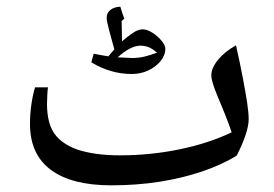

<svg xmlns="http://www.w3.org/2000/svg" viewBox="-20 -556 823 576"><path d="M314 0Q195 0 132.5 -46.5Q70 -93 70 -184Q70 -241 85 -294H124Q123 -290 122 -273Q121 -256 121 -245Q121 -187 143 -155.5Q165 -124 213 -107Q237 -99 269 -94.5Q301 -90 340 -90Q431 -90 518.5 -108Q606 -126 675 -159Q668 -180 657 -208Q646 -236 634 -264Q624 -288 619 -304Q614 -320 614 -330Q614 -352 634 -376.5Q654 -401 688 -420Q701 -362 709 -319.5Q717 -277 721.5 -247.5Q726 -218 726 -198Q726 -179 716.5 -150.5Q707 -122 690 -89Q646 -62 587.5 -42Q529 -22 460 -11Q391 0 314 0ZM375 -334Q312 -334 254 -369L261 -395Q270 -393 281 -391Q292 -389 305 -387L323 -408Q313 -444 306.5 -468.5Q300 -493 300 -503Q300 -517 311 -526Q322 -535 341 -536Q344 -526 347 -516.5Q350 -507 353 -500L345 -493L346 -432Q361 -445 377.5 -456.5Q394 -468 408 -468Q421 -468 437 -458Q453 -448 464.5 -434Q476 -420 476 -410Q476 -390 461.5 -372.5Q447 -355 424.5 -344.5Q402 -334 375 -334ZM376 -382Q397 -382 414.5 -386.5Q432 -391 451 -398Q436 -411 424.5 -415Q413 -419 402 -419Q386 -419 369 -410Q352 -401 333 -384Z"/></svg>

Font: Noto Naskh Arabic Medium
Style: Regular
Weight: 500
Designer: Monotype Design Team, David Williams, Mohamad Dakak and Nizar Qandah
Foundry: Monotype Imaging Inc.
Version: Version 2.016